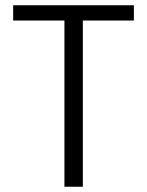

<svg xmlns="http://www.w3.org/2000/svg" viewBox="-20 -710 560 730"><path d="M30 -690H489V-632H295V0H225V-632H30Z"/></svg>

Font: Parkinsans Light
Style: Regular
Weight: 300
Designer: Red Stone, Indian Type Foundry
Foundry: Indian Type Foundry
Version: Version 1.000